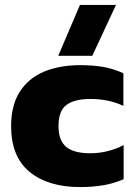

<svg xmlns="http://www.w3.org/2000/svg" viewBox="-20 -748 546 778"><path d="M216 -522 304 -728H450L354 -522ZM304 10Q175 10 100 -51.5Q25 -113 25 -237Q25 -321 60 -376Q95 -431 158 -457.5Q221 -484 305 -484Q358 -484 400 -476.5Q442 -469 480 -451V-319Q421 -347 346 -347Q282 -347 249.5 -323Q217 -299 217 -237Q217 -179 248 -153Q279 -127 346 -127Q382 -127 416 -135.5Q450 -144 481 -160V-22Q443 -5 399.5 2.5Q356 10 304 10Z"/></svg>

Font: Kanit
Style: Bold
Weight: 700
Designer: Katatrad Team
Foundry: CadsonDemak
Version: Version 2.000; ttfautohint (v1.8.3)